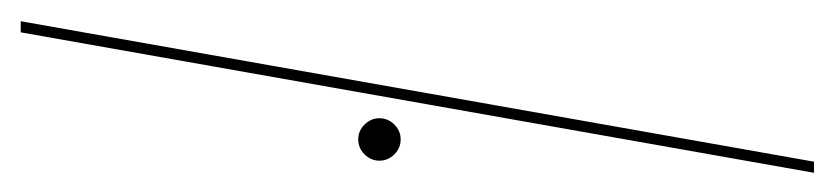

<svg xmlns="http://www.w3.org/2000/svg" viewBox="-364 -488 825 190"><g transform="rotate(90 49.0 -392.5)"><path d="M-25.5 0 113.5 -785H124.5L-14.5 0ZM91.5 -334Q83 -334 76.8 -340.2Q70.5 -346.5 70.5 -355Q70.5 -363.5 76.8 -369.8Q83 -376 91.5 -376Q100 -376 106.2 -369.8Q112.5 -363.5 112.5 -355Q112.5 -346.5 106.2 -340.2Q100 -334 91.5 -334Z"/></g></svg>

Font: Anybody UltraCondensed Thin
Style: Italic
Weight: 100
Width: 1
Italic angle: -10°
Designer: Tyler Finck
Foundry: Etcetera Type Company
Version: Version 1.010; ttfautohint (v1.8.3) -l 8 -r 50 -G 200 -x 14 